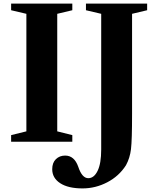

<svg xmlns="http://www.w3.org/2000/svg" viewBox="-20 -790 874 1070"><path d="M127 -58V-713L42 -733V-770H383V-733L299 -713V-58L383 -37V0H42V-37ZM716 -713V-155Q716 -9 710 41Q704 91 682 131Q643 192 577.5 226Q512 260 440 260Q360 260 315.5 231Q271 202 271 153Q271 117 291.5 97Q312 77 343 77Q394 77 416 139Q437 203 472 203Q504 203 524 162Q544 121 544 43V-713L459 -733V-770H800V-733Z"/></svg>

Font: Libre Caslon Text
Style: Bold
Weight: 700
Designer: Pablo Impallari, Rodrigo Fuenzalida
Foundry: Pablo Impallari, Rodrigo Fuenzalida
Version: Version 1.002